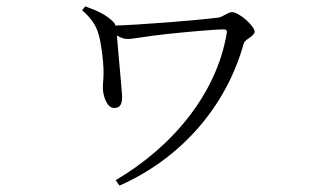

<svg xmlns="http://www.w3.org/2000/svg" viewBox="-20 -532 1040 601"><path d="M247 -512 237 -500C269 -472 282 -449 289 -423C297 -396 303 -345 304 -316C305 -290 302 -274 302 -256C302 -236 313 -194 337 -194C360 -194 363 -212 362 -234C360 -267 349 -378 346 -421C357 -414 368 -410 379 -410C397 -410 441 -419 498 -425C553 -431 650 -440 681 -440C688 -440 691 -437 690 -430C660 -243 523 -74 342 32L354 49C544 -35 687 -195 743 -396C747 -410 777 -418 777 -433C777 -450 729 -494 706 -494C693 -494 678 -479 664 -477C593 -468 413 -454 341 -452C341 -455 339 -458 337 -461C314 -486 283 -499 247 -512Z"/></svg>

Font: Kiri Minchoo Light
Style: Regular
Weight: 300
Designer: Ryoko NISHIZUKA 西塚涼子 (kana & ideographs); Frank Grießhammer (Latin, Greek & Cyrillic);
akenotsuki.com/eyeben/fonts/ (U+
Foundry: Adobe
akenotsuki.com/eyeben/fonts/
Version: Version 4.002;hotconv 1.0.119;makeotfexe 2.5.65604